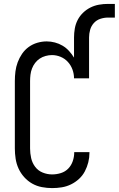

<svg xmlns="http://www.w3.org/2000/svg" viewBox="-20 -955 608 983"><path d="M247 8Q221 8 194.5 3Q168 -2 145 -15Q122 -28 104 -48Q86 -68 75 -92Q64 -116 60 -142.5Q56 -169 56 -195V-540Q56 -565 59 -589Q62 -613 70.5 -636Q79 -659 93 -679.5Q107 -700 127 -714.5Q147 -729 171 -736Q195 -743 219 -743Q240 -743 261 -737.5Q282 -732 300.5 -721Q319 -710 333.5 -694Q348 -678 359 -660V-763Q359 -786 363 -809Q367 -832 377.5 -852.5Q388 -873 405 -889.5Q422 -906 443 -916.5Q464 -927 487 -931Q510 -935 533 -935H568V-865H533Q513 -865 493.5 -858.5Q474 -852 460.5 -837Q447 -822 441.5 -802.5Q436 -783 436 -763V-554H359Q359 -577 351 -599Q343 -621 327.5 -638Q312 -655 290.5 -664Q269 -673 246 -673Q230 -673 213.5 -668.5Q197 -664 183.5 -655Q170 -646 160 -633Q150 -620 144 -604.5Q138 -589 136 -572.5Q134 -556 134 -540V-195Q134 -170 139.5 -145.5Q145 -121 160 -101Q175 -81 198.5 -71.5Q222 -62 247 -62Q270 -62 292 -69Q314 -76 329.5 -92Q345 -108 352.5 -130Q360 -152 360 -174V-176H438V-173Q438 -148 432 -124Q426 -100 414.5 -78Q403 -56 384.5 -39Q366 -22 343.5 -11Q321 0 296.5 4Q272 8 247 8Z"/></svg>

Font: Iosevka Curly
Style: Regular
Weight: 400
Monospace: yes
Designer: Belleve Invis
Foundry: Belleve Invis
Version: Version 22.1.2; ttfautohint (v1.8.4)